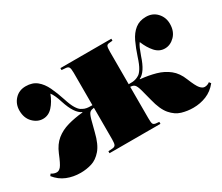

<svg xmlns="http://www.w3.org/2000/svg" viewBox="-98 -770 1184 1022"><g transform="rotate(-30 494.5 -259.0)"><path d="M150 14Q105 14 66.5 -1.5Q28 -17 0 -52L8 -63Q24 -52 41 -52Q55 -52 67 -67Q79 -82 100 -134Q119 -180 150.5 -205.5Q182 -231 224.5 -243Q267 -255 318 -260V-262Q278 -280 251 -364Q244 -387 236 -404.5Q228 -422 220 -432Q204 -390 179 -362.5Q154 -335 120 -335Q86 -335 59 -362.5Q32 -390 32 -436Q32 -476 58 -504Q84 -532 125 -532Q166 -532 192.5 -510.5Q219 -489 236.5 -452Q254 -415 269 -369Q282 -328 294.5 -308Q307 -288 318 -281.5Q329 -275 337 -272Q349 -268 361 -267.5Q373 -267 383 -267V-466Q383 -492 378 -500Q373 -508 360 -509L334 -511V-523H647V-511L626 -509Q613 -508 609.5 -499.5Q606 -491 606 -465V-267Q620 -267 630 -267.5Q640 -268 652 -272Q661 -275 671.5 -281.5Q682 -288 694.5 -308Q707 -328 720 -369Q735 -415 752.5 -452Q770 -489 797 -510.5Q824 -532 864 -532Q905 -532 931 -504Q957 -476 957 -436Q957 -390 930 -362.5Q903 -335 869 -335Q835 -335 810.5 -362.5Q786 -390 769 -432Q761 -422 753.5 -404.5Q746 -387 738 -364Q711 -280 671 -262V-260Q722 -255 764.5 -243Q807 -231 839 -205.5Q871 -180 889 -134Q910 -82 923.5 -67Q937 -52 950 -52Q967 -52 981 -63L989 -52Q961 -17 923 -1.5Q885 14 842 14Q806 14 772 4Q738 -6 710.5 -38Q683 -70 667 -136Q657 -177 649 -205Q641 -233 633 -241Q628 -246 623 -248Q618 -250 606 -251V-58Q606 -32 609.5 -24Q613 -16 626 -14L647 -12V0H334V-12L360 -14Q373 -15 378 -23Q383 -31 383 -57V-251Q375 -250 368 -248Q361 -246 356 -241Q348 -233 340 -205Q332 -177 322 -136Q306 -70 278.5 -38Q251 -6 218 4Q185 14 150 14Z"/></g></svg>

Font: Display Black
Style: Regular
Weight: 900
Designer: Latin by Veronika Burian and Jose Scaglione. Greek by Irene Vlachou. Cyrillic by Vera Evstafieva.
Foundry: TypeTogether
Version: Version 3.002